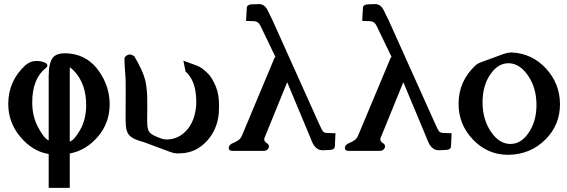

<svg xmlns="http://www.w3.org/2000/svg" viewBox="-20 -721 2746 930"><path d="M317.9 -35.2Q340.8 -43 368.9 -93Q397 -143.1 397.5 -211.4Q397.5 -311.5 342.8 -373Q324.7 -392.6 318.4 -394H317.9ZM317.9 22.5V189H215.8V24.9Q137.7 12.7 78.1 -58.6Q20 -127.9 20 -217.8V-219.2Q20.5 -328.1 101.6 -403.8Q126 -425.8 157.2 -425.8Q165 -425.8 173.8 -424.8Q209.5 -418 209.5 -403.8Q209.5 -397.9 203.1 -392.6Q136.2 -339.8 136.2 -226.6V-224.1Q136.2 -157.2 164.6 -104.5Q192.4 -51.3 215.8 -40.5V-350.6Q215.8 -415 235.4 -440.9Q252 -462.9 294.9 -462.9Q308.1 -462.9 323.7 -460.9Q407.2 -449.7 458.5 -377.4Q509.8 -305.2 511.2 -219.2V-216.3Q511.2 -126.5 455.1 -60.1Q396.5 8.3 317.9 22.5Z M676.3 -32.7Q632.8 -44.4 616.7 -56.6Q598.6 -69.3 593.3 -90.8Q588.4 -107.9 588.4 -144L588.9 -288.6Q588.9 -325.2 588.4 -338.9Q586.9 -368.2 585 -388.2Q583 -408.2 583 -436.5Q583 -447.3 598.1 -454.6Q603 -457 608.9 -457Q618.7 -457 630.9 -447.8Q670.9 -380.9 683.6 -332.5Q690.9 -299.8 692.9 -256.8Q693.4 -240.7 693.4 -223.6V-206.5Q692.9 -179.7 692.9 -146V-133.3Q692.9 -113.8 695.3 -102.5Q698.2 -84 710.4 -74.2Q722.7 -64 757.3 -51.3Q769 -46.9 778.3 -45.9Q783.7 -45.4 789.1 -45.4Q805.2 -45.4 821.8 -50.3Q864.3 -62 894.5 -103Q924.3 -144 930.2 -209.5Q930.7 -218.8 930.7 -229Q930.7 -262.2 923.3 -296.4Q913.6 -338.4 885.7 -368.2Q884.8 -369.6 878.9 -374L868.2 -427.2L934.6 -402.8Q947.8 -397.5 960.9 -388.2Q991.7 -363.8 1005.4 -341.8Q1031.2 -299.3 1037.6 -257.8Q1041 -233.4 1041 -206.5Q1041 -188.5 1039.6 -169.9Q1031.7 -91.8 981.4 -37.1Q928.7 19 856.4 21.5Q849.1 22 835.4 22Q820.8 21 806.2 15.6Z M1568.4 -76.7 1605 -75.7 1602.1 -13.7Q1602.1 2.4 1582 4.9L1544.9 6.8H1542.5Q1508.3 6.8 1490.2 -37.1Q1474.6 -75.2 1466.3 -95.2L1371.1 -322.8L1262.2 -55.7Q1259.8 -50.3 1259.8 -45.9Q1259.8 -43.5 1260.7 -40.5Q1263.7 -33.2 1270 -29.3Q1282.7 -22 1282.7 -12.2Q1282.7 -9.3 1281.7 -5.9Q1274.9 9.8 1257.8 9.8H1106Q1087.9 9.8 1087.9 -3.9Q1087.9 -7.8 1089.8 -11.7Q1093.8 -22 1107.9 -27.8Q1122.1 -33.7 1132.8 -40.5Q1146 -49.3 1151.9 -64L1302.2 -422.9Q1308.1 -438.5 1310.5 -441.4Q1314 -445.8 1314 -447.8Q1314 -448.7 1312.5 -448.7L1240.7 -597.7Q1230.5 -618.2 1207.5 -618.7L1171.9 -619.6L1175.3 -681.6V-683.1Q1175.3 -696.3 1194.8 -699.7L1232.4 -701.2H1233.9Q1259.8 -701.2 1273.9 -675.8Q1284.7 -654.8 1299.3 -624.5L1527.8 -116.2Q1536.6 -96.7 1543 -86.7Q1549.3 -76.7 1568.4 -76.7Z M2130.9 -76.7 2167.5 -75.7 2164.6 -13.7Q2164.6 2.4 2144.5 4.9L2107.4 6.8H2105Q2070.8 6.8 2052.7 -37.1Q2037.1 -75.2 2028.8 -95.2L1933.6 -322.8L1824.7 -55.7Q1822.3 -50.3 1822.3 -45.9Q1822.3 -43.5 1823.2 -40.5Q1826.2 -33.2 1832.5 -29.3Q1845.2 -22 1845.2 -12.2Q1845.2 -9.3 1844.2 -5.9Q1837.4 9.8 1820.3 9.8H1668.5Q1650.4 9.8 1650.4 -3.9Q1650.4 -7.8 1652.3 -11.7Q1656.2 -22 1670.4 -27.8Q1684.6 -33.7 1695.3 -40.5Q1708.5 -49.3 1714.4 -64L1864.7 -422.9Q1870.6 -438.5 1873 -441.4Q1876.5 -445.8 1876.5 -447.8Q1876.5 -448.7 1875 -448.7L1803.2 -597.7Q1793 -618.2 1770 -618.7L1734.4 -619.6L1737.8 -681.6V-683.1Q1737.8 -696.3 1757.3 -699.7L1794.9 -701.2H1796.4Q1822.3 -701.2 1836.4 -675.8Q1847.2 -654.8 1861.8 -624.5L2090.3 -116.2Q2099.1 -96.7 2105.5 -86.7Q2111.8 -76.7 2130.9 -76.7Z M2458.5 -466.8Q2556.6 -462.4 2623.8 -390.1Q2690.9 -317.9 2692.4 -219.2V-216.3Q2692.4 -115.7 2622.1 -45.4Q2550.8 25.9 2446.8 28.8H2440.4Q2342.3 28.8 2272 -43.9Q2201.2 -117.2 2201.2 -217.8V-219.2Q2201.7 -328.1 2282.7 -403.8Q2293.9 -414.1 2313 -420.7Q2332 -427.2 2367.2 -440.4Q2387.7 -448.2 2413.1 -457.5Q2439.5 -466.8 2456.5 -466.8ZM2447.8 -414.6H2442.4Q2393.6 -414.6 2357.9 -364.7Q2317.4 -309.1 2317.4 -226.6V-224.6Q2317.4 -143.6 2357.4 -84Q2395.5 -26.4 2447.8 -23.9H2453.6Q2502 -23.9 2537.6 -73.7Q2578.1 -128.9 2578.6 -211.4Q2578.6 -293.9 2539.1 -352.8Q2499.5 -411.6 2447.8 -414.6Z"/></svg>

Font: Caudex
Style: Bold
Weight: 700
Version: Version 1.01